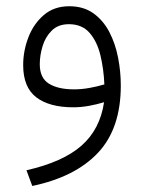

<svg xmlns="http://www.w3.org/2000/svg" viewBox="-20 -348 470 627"><path d="M374.5 -68.8Q374.5 71.8 300 150.9Q225.6 230 85.4 259.3L66.4 208Q185.1 181.2 245.8 127.9Q306.6 74.7 319.8 -14.2Q297.4 -7.3 271 -2.4Q244.6 2.4 219.2 2.4Q141.1 2.4 98.4 -30.3Q55.7 -63 55.7 -135.3Q55.7 -182.1 72.8 -226.3Q89.8 -270.5 123.3 -299.1Q156.7 -327.6 206.1 -327.6Q252.9 -327.6 285.2 -304.4Q317.4 -281.2 337.2 -243.2Q356.9 -205.1 365.7 -159.4Q374.5 -113.8 374.5 -68.8ZM221.7 -56.2Q246.6 -56.2 272 -60.8Q297.4 -65.4 320.8 -72.3Q318.8 -121.6 308.1 -166.7Q297.4 -211.9 272.7 -240.5Q248 -269 205.1 -269Q169.9 -269 148.9 -248Q127.9 -227.1 118.9 -196.8Q109.9 -166.5 109.9 -138.2Q109.9 -93.3 139.9 -74.7Q169.9 -56.2 221.7 -56.2Z"/></svg>

Font: Vazirmatn RD FD ExtraLight
Style: Regular
Weight: 200
Designer: Saber Rastikerdar
Foundry: Saber Rastikerdar
Version: Version 33.003